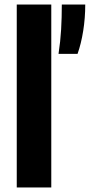

<svg xmlns="http://www.w3.org/2000/svg" viewBox="-20 -828 396 848"><path d="M54 0V-808H206.5V0ZM238.5 -590Q247 -646 250 -698.5Q253 -751 253 -808H356.5Q356.5 -748.5 347.5 -691.8Q338.5 -635 322.5 -590Z"/></svg>

Font: Encode Sans SmCnd
Style: Bold
Weight: 700
Width: 4
Designer: Multiple Designers
Foundry: Impallari Type
Version: Version 3.002; ttfautohint (v1.8.3) -l 8 -r 50 -G 200 -x 14 